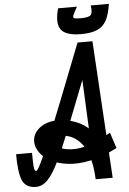

<svg xmlns="http://www.w3.org/2000/svg" viewBox="-82 -1055 747 1115"><g transform="rotate(-5 291.5 -497.0)"><path d="M431 0 404 -581Q340 -416 294.5 -302Q249 -188 215 -118.5Q181 -49 150 -17.5Q119 14 82 14Q23 14 3 -32Q-17 -78 -17 -185H76Q76 -138 78 -108Q80 -78 91 -78Q98 -78 118.5 -118.5Q139 -159 175 -245.5Q211 -332 265.5 -469.5Q320 -607 395 -800H482L530 0H431Q427 -83 409 -136Q391 -189 363.5 -218.5Q336 -248 304 -259.5Q272 -271 239 -271Q218 -271 204 -265Q190 -259 190 -248Q190 -242 202 -227.5Q214 -213 239.5 -200.5Q265 -188 306 -185.5Q347 -183 404 -199.5Q461 -216 537 -262L567 -170Q482 -126 409.5 -111Q337 -96 279 -103Q221 -110 179.5 -132Q138 -154 116 -185Q94 -216 94 -248Q94 -296 135.5 -328Q177 -360 239 -360Q293 -360 343.5 -341.5Q394 -323 434 -281.5Q474 -240 499.5 -171Q525 -102 529 0ZM421 -847Q331 -847 303.5 -885Q276 -923 300 -1008H410Q392 -976 385.5 -961.5Q379 -947 388 -943Q397 -939 424 -939Q474 -939 485.5 -953Q497 -967 490 -1008H596Q587 -947 568 -912Q549 -877 513.5 -862Q478 -847 421 -847Z"/></g></svg>

Font: Victor Mono Thin
Style: Italic
Weight: 100
Italic angle: -12°
Monospace: yes
Designer: Rune Bjørnerås
Version: Version 1.561;gftools[0.9.30]